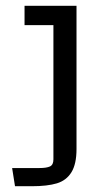

<svg xmlns="http://www.w3.org/2000/svg" viewBox="-20 -645 383 665"><path d="M117 -63Q141 -63 153 -68.5Q165 -74 165 -93V-558H65V-625H245V-129Q245 -77 227.5 -48.5Q210 -20 177 -10Q144 0 90 0H32L22 -63Z"/></svg>

Font: Changa Light
Style: Regular
Weight: 300
Designer: Eduardo Rodriguez Tunni
Foundry: Eduardo Rodriguez Tunni
Version: Version 2.002; ttfautohint (v1.5) -l 8 -r 50 -G 110 -x 14 -H